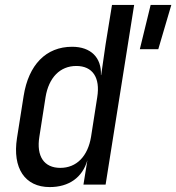

<svg xmlns="http://www.w3.org/2000/svg" viewBox="-20 -750 716 780"><path d="M182 10C260 10 315 -29 335 -99L319 0H409L525 -730H435L409 -570L391 -445H390C393 -516 349 -560 273 -560C167 -560 96 -487 76 -360L49 -189C30 -67 81 10 182 10ZM548 -550H623L676 -730H592ZM225 -68C159 -68 127 -115 140 -195L165 -355C178 -435 224 -482 290 -482C356 -482 388 -435 375 -355L350 -195C337 -115 291 -68 225 -68Z"/></svg>

Font: JetBrains Mono
Style: Italic
Weight: 400
Italic angle: -9°
Monospace: yes
Designer: Philipp Nurullin, Konstantin Bulenkov
Foundry: JetBrains
Version: Version 2.305